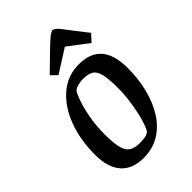

<svg xmlns="http://www.w3.org/2000/svg" viewBox="-216 -799 895 895"><g transform="rotate(-45 232.0 -351.0)"><path d="M185 10Q112 10 73.5 -33.5Q35 -77 35 -160Q35 -261 65.5 -340.5Q96 -420 151 -466.5Q206 -513 280 -513Q355 -513 392 -469.5Q429 -426 429 -340Q429 -268 413 -204.5Q397 -141 366 -92.5Q335 -44 289.5 -17Q244 10 185 10ZM221 -52Q238 -52 254.5 -54.5Q271 -57 281 -65Q288 -73 296.5 -96Q305 -119 312.5 -151.5Q320 -184 325.5 -224Q331 -264 331 -307Q331 -365 323.5 -396.5Q316 -428 297.5 -439.5Q279 -451 245 -451Q229 -451 211.5 -446.5Q194 -442 186 -434Q179 -427 166.5 -393Q154 -359 144 -308Q134 -257 134 -197Q134 -142 141.5 -110Q149 -78 168 -65Q187 -52 221 -52ZM392 -541 292 -617 177 -544 148 -573 247 -669Q271 -692 284.5 -702Q298 -712 305 -712Q313 -712 322.5 -704Q332 -696 348 -674L424 -576Z"/></g></svg>

Font: Faustina Medium
Style: Italic
Weight: 500
Italic angle: -8°
Designer: Alfonso Garcia
Foundry: http://www.omnibus-type.com
Version: Version 1.200